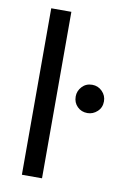

<svg xmlns="http://www.w3.org/2000/svg" viewBox="-84 -786 540 836"><g transform="rotate(10 186.0 -368.0)"><path d="M162.5 0H73.5V-736H162.5ZM307.5 -314Q280.5 -314 262.8 -331.8Q245 -349.5 245 -376.5Q245 -401 262.5 -420Q280 -439 307.5 -439Q333.5 -439 351.8 -420.5Q370 -402 370 -376.5Q370 -349 351 -331.5Q332 -314 307.5 -314Z"/></g></svg>

Font: Verano Sans
Style: Regular
Weight: 400
Designer: Lukasz Dziedzic with Adam Twardoch and Botio Nikoltchev
Foundry: tyPoland Lukasz Dziedzic
Version: Version 3.001;December 28, 2019;FontCreator 12.0.0.2547 64-b